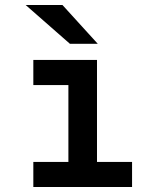

<svg xmlns="http://www.w3.org/2000/svg" viewBox="-20 -752 656 772"><path d="M255 0V-511H370V0ZM114 0V-101H511V0ZM114 -410V-511H330V-410ZM261 -576 83 -732H231L373 -576Z"/></svg>

Font: Overpass Mono Light
Style: Regular
Weight: 300
Monospace: yes
Designer: Delve Withrington, Dave Bailey
Foundry: Delve Fonts LLC
Version: Version 4.000